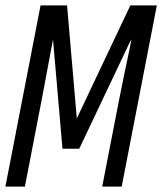

<svg xmlns="http://www.w3.org/2000/svg" viewBox="-23 -690 600 710"><path d="M-3 0 127 -670H225L261 -252L459 -670H557L427 0H355L381 -134Q399 -228 417.5 -321.5Q436 -415 456 -508L463 -544L458 -536L270 -140H208L173 -544Q154 -441 134.5 -338.5Q115 -236 95 -134L69 0Z"/></svg>

Font: Lode Term
Style: Italic
Weight: 400
Italic angle: -11°
Monospace: yes
Designer: Belleve Invis
Foundry: Belleve Invis
Version: Version 29.2.0